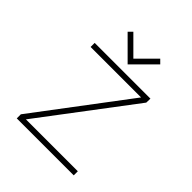

<svg xmlns="http://www.w3.org/2000/svg" viewBox="-246 -1077 1232 1232"><g transform="rotate(45 370.0 -461.0)"><path d="M629 -696 628 -659 158 -37H629V0H112V-37L581 -659H123V-696ZM222 -896 370 -748 518 -896 492 -922 370 -800 248 -922Z"/></g></svg>

Font: M Major Mono Display
Style: Regular
Weight: 400
Designer: Emre Parlak
Foundry: Emre Parlak
Version: Version 2.000; ttfautohint (v1.8) -l 8 -r 50 -G 200 -x 14 -D